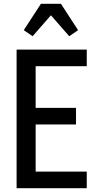

<svg xmlns="http://www.w3.org/2000/svg" viewBox="-20 -998 540 1018"><path d="M68 0V-735H440V-647H169V-426H383V-338H169V-88H440V0ZM153 -806 106 -838 197 -978H303L394 -838L347 -806L250 -917Z"/></svg>

Font: Iosevka Curly Semibold
Style: Regular
Weight: 600
Monospace: yes
Designer: Belleve Invis
Foundry: Belleve Invis
Version: Version 22.1.2; ttfautohint (v1.8.4)